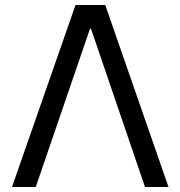

<svg xmlns="http://www.w3.org/2000/svg" viewBox="-20 -748 722 768"><path d="M123 0 340 -633H344L560 0H654L401 -728H282L28 0Z"/></svg>

Font: Wafeq
Style: Regular
Weight: 400
Designer: Rasmus Andersson & Azza Alameddine
Foundry: Google & TypeTogether
Version: Version 3.000;FEAKit 1.0